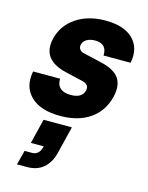

<svg xmlns="http://www.w3.org/2000/svg" viewBox="-121 -585 742 961"><g transform="rotate(15 250.0 -105.0)"><path d="M207.5 10Q105 10 54.6 -39.2Q4.2 -88.3 20 -170H160Q158.3 -139.2 176.7 -122.1Q195 -105 230.8 -105Q290.8 -105 300.8 -146.7Q308.3 -178.3 270.8 -187.5L178.3 -209.2Q46.7 -240.8 74.2 -355Q91.7 -426.7 153.8 -468.3Q215.8 -510 305.8 -510Q402.5 -510 449.2 -462.9Q495.8 -415.8 480 -338.3H340Q342.5 -400 280 -400Q254.2 -400 237.1 -389.6Q220 -379.2 215.8 -361.7Q212.5 -348.3 219.6 -337.9Q226.7 -327.5 240.8 -324.2L337.5 -301.7Q406.7 -285.8 431.7 -249.2Q456.7 -212.5 441.7 -150.8Q422.5 -74.2 361.7 -32.1Q300.8 10 207.5 10ZM62.5 300 81.7 225H119.2Q138.3 225 150 214.2Q161.7 203.3 165.8 187.5L168.3 178.3H101.7L133.3 50H280L244.2 195Q231.7 243.3 199.2 271.7Q166.7 300 113.3 300Z"/></g></svg>

Font: Funnel Sans ExtraBold
Style: Italic
Weight: 800
Italic angle: -14.036°
Version: Version 1.000; Beta; Release 5; Build 24; ttfautohint (v1.8.